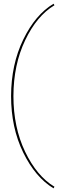

<svg xmlns="http://www.w3.org/2000/svg" viewBox="-20 -800 360 1040"><path d="M40 -279.8Q40.5 -451.2 106 -585.9Q171.4 -720.7 270 -779.8L274.9 -771.5Q179.7 -714.8 116.5 -582.3Q53.2 -449.7 52.7 -279.8Q52.7 -110.4 116.2 22Q179.7 154.3 274.9 211.4L270 220.2Q171.4 160.6 105.7 26.1Q40 -108.4 40 -279.8Z"/></svg>

Font: Znikomit
Style: Regular
Weight: 100
Designer: gluk
Foundry: gluk
Version: Version 0.53